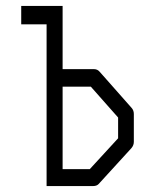

<svg xmlns="http://www.w3.org/2000/svg" viewBox="-20 -679 526 647"><path d="M51.5 -659H191V-446H297Q308.5 -446 316 -437L423 -316Q431 -307.5 431 -295V-201Q431 -189.5 423 -180L312.5 -59Q306 -52 293.5 -52H137V-597H51.5ZM191 -109H282.5L378 -213V-283L286 -387H191Z"/></svg>

Font: 3270 Nerd Font Mono SemCond
Style: Regular
Weight: 400
Monospace: yes
Version: Version 3.0.1;Nerd Fonts 3.1.1